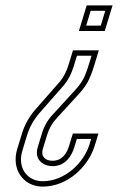

<svg xmlns="http://www.w3.org/2000/svg" viewBox="-20 -468 476 713"><path d="M264.7 -110C301.9 -149.6 313.5 -171.5 330.8 -228L347 -281H251L234.8 -228C227 -202.7 216.3 -181.7 202.5 -165L112 -62C88.3 -34.7 71.5 -4.7 61.5 28L44.1 85C20.5 162 68 225 138.3 225C232.1 225 308.4 149.3 331.4 74L345.5 28H250.5L236.4 74C227.5 103.1 210.1 129 174.6 129C148.6 129 130.4 113.3 139.1 85L155 33C162.3 9 173.9 -11.3 189.6 -28ZM398 -448H302L273 -353H369ZM250 -123.6 175 -41.6C157.2 -22.8 143.9 0.6 135.8 27.2L119.9 79.2C118 85.4 117 91.6 116.9 97.7C116.4 132.3 146.9 149 174.6 149C222.7 149 245.8 111.8 255.6 79.8L265.3 48H318.5L312.3 68.2C291.4 136.6 221.1 205 138.3 205C129.2 205 120.7 203.7 112.9 201.4C72.1 189.2 46.1 146.7 63.2 90.8L80.6 33.8C89.8 4 105.2 -23.6 127.1 -48.9L217.7 -152C233.9 -171.7 245.5 -194.7 253.9 -222.2L265.8 -261H319.9L311.6 -233.8C294.6 -178.2 286 -161.9 250 -123.6ZM371 -428 354.2 -373H300L316.8 -428Z"/></svg>

Font: Din Kursivschrift
Style: EngGhost
Weight: 400
Version: Version 1.089